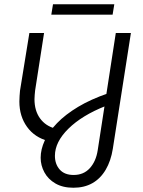

<svg xmlns="http://www.w3.org/2000/svg" viewBox="-20 -665 672 902"><path d="M325 217Q275 217 240.5 197Q206 177 188.5 144.5Q171 112 171 76Q171 37 190 -4.5Q209 -46 248 -86.5Q287 -127 347 -163Q407 -199 489 -227L476 -167Q365 -123 301.5 -60.5Q238 2 238 67Q238 106 260.5 131.5Q283 157 326 157Q373 157 402 125Q431 93 439 41L524 -510H595L510 34Q501 91 476.5 132.5Q452 174 414 195.5Q376 217 325 217ZM208 -2Q143 -19 107 -69Q71 -119 71 -188Q71 -199 72 -214Q73 -229 74 -239L118 -510H187L145 -240Q144 -230 143 -219Q142 -208 142 -199Q142 -145 168 -109Q194 -73 240 -61ZM221 -596 229 -645H517L509 -596Z"/></svg>

Font: MuseoModerno Thin Light
Style: Italic
Weight: 300
Italic angle: -9°
Version: Version 1.003